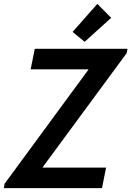

<svg xmlns="http://www.w3.org/2000/svg" viewBox="-27 -972 679 992"><path d="M-7.3 0 -3.4 -22.5 429.2 -611.3V-613.8H131.3L152.8 -719.7H631.8L627.4 -697.3L193.8 -108.4V-106H521L500 0ZM410.2 -755.9 348.1 -807.1 476.1 -952.1 547.4 -879.9Z"/></svg>

Font: Reddit Sans SemiBold
Style: Italic
Weight: 600
Italic angle: -11.25°
Designer: Stephen Hutchings
Version: Version 1.013